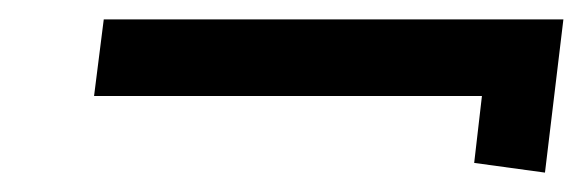

<svg xmlns="http://www.w3.org/2000/svg" viewBox="-20 -370 605 198"><path d="M542 -192 561 -350H87L77 -271H477L469 -202Z"/></svg>

Font: Bluebird
Style: Obl
Weight: 400
Designer: Jasper
Foundry: Cannot Into Space Fonts
Version: Version 0.98